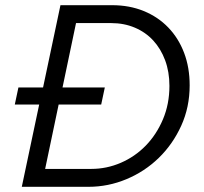

<svg xmlns="http://www.w3.org/2000/svg" viewBox="-20 -720 787 740"><path d="M64 0Q81 -80 97.5 -158.5Q114 -237 131 -317H37Q41 -334 44 -350Q47 -366 51 -383H146Q163 -463 179.5 -541.5Q196 -620 213 -700H412Q479 -700 534 -677.5Q589 -655 628.5 -614Q668 -573 689.5 -516.5Q711 -460 711 -391Q711 -307 678.5 -235.5Q646 -164 592 -111.5Q538 -59 467.5 -29.5Q397 0 321 0ZM409 -631H273Q260 -568 247 -507Q234 -446 221 -383H384Q380 -366 377 -350Q374 -334 370 -317H206Q193 -254 180 -193Q167 -132 154 -69H332Q391 -69 445.5 -92.5Q500 -116 541.5 -158.5Q583 -201 608 -260Q633 -319 633 -389Q633 -443 616.5 -487.5Q600 -532 570.5 -564Q541 -596 499.5 -613.5Q458 -631 409 -631Z"/></svg>

Font: Rosa Sans Light
Style: Italic
Weight: 300
Italic angle: -12°
Designer: Pentagram / MCKL
Foundry: Pentagram / MCKL
Version: Version 1.005;September 16, 2019;FontCreator 11.5.0.2425 64-